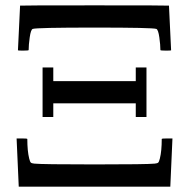

<svg xmlns="http://www.w3.org/2000/svg" viewBox="-20 -697 707 717"><path d="M47 -509 55 -676Q55 -677 333 -677Q611 -677 611 -676L619 -509Q619 -508 599 -508Q579 -508 579 -510Q579 -529 575 -557.5Q571 -586 564 -589Q550 -594 333 -594Q116 -594 102 -589Q95 -586 91 -557.5Q87 -529 87 -510Q87 -508 67 -508Q47 -508 47 -509ZM139 -260V-445H179V-394H487V-445H527V-260H487V-311H179V-260ZM50 0 42 -180H62Q82 -180 82 -178Q82 -133 89 -105Q92 -93 95 -90Q98 -87 108 -86Q137 -83 333 -83Q530 -83 558 -86Q568 -87 571 -90Q574 -93 577 -105Q584 -133 584 -178Q584 -180 604 -180H624L616 0Z"/></svg>

Font: KaTeX_Main
Style: Regular
Weight: 400
Version: Version 1.1; ttfautohint (v1.3)